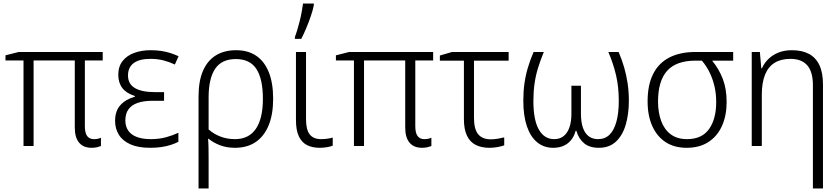

<svg xmlns="http://www.w3.org/2000/svg" viewBox="-20 -826 4752 1086"><path d="M511 -39Q525 -39 535 -41.5Q545 -44 551 -47V0Q544 3 530 6.5Q516 10 498 10Q452 10 427.5 -19Q403 -48 403 -105V-484H170V0H113V-484H11V-513L86 -532H561V-484H460V-112Q460 -74 473 -56.5Q486 -39 511 -39Z M908 -305V-256H844Q793 -256 758.5 -244Q724 -232 706.5 -207.5Q689 -183 689 -145Q689 -111 705.5 -87Q722 -63 754.5 -51Q787 -39 832 -39Q880 -39 918.5 -49.5Q957 -60 989 -75V-24Q972 -15 948 -7Q924 1 894.5 5.5Q865 10 829 10Q762 10 718 -9.5Q674 -29 652.5 -63.5Q631 -98 631 -142Q631 -199 661.5 -232Q692 -265 743 -279V-283Q695 -298 672 -328Q649 -358 649 -403Q649 -450 673.5 -481Q698 -512 739.5 -527Q781 -542 831 -542Q865 -542 891.5 -538Q918 -534 942 -526.5Q966 -519 990 -508L969 -461Q940 -475 906 -484Q872 -493 831 -493Q768 -493 736 -469Q704 -445 704 -399Q704 -351 743 -328Q782 -305 855 -305Z M1525 -267Q1525 -179 1499.5 -117Q1474 -55 1426 -22.5Q1378 10 1309 10Q1263 10 1225.5 -4Q1188 -18 1160 -41H1157Q1159 -16 1159.5 13.5Q1160 43 1160 80V240H1103V-280Q1103 -367 1128 -425Q1153 -483 1200.5 -512.5Q1248 -542 1316 -542Q1382 -542 1428.5 -511Q1475 -480 1500 -418.5Q1525 -357 1525 -267ZM1314 -492Q1234 -492 1197 -437Q1160 -382 1160 -275V-94Q1189 -68 1227 -53.5Q1265 -39 1309 -39Q1387 -39 1427 -97Q1467 -155 1467 -267Q1467 -379 1430.5 -435.5Q1394 -492 1314 -492Z M1711 -151Q1711 -92 1732 -65.5Q1753 -39 1796 -39Q1813 -39 1831.5 -41.5Q1850 -44 1862 -48V-2Q1850 3 1829.5 6.5Q1809 10 1788 10Q1747 10 1717 -5Q1687 -20 1670.5 -54.5Q1654 -89 1654 -147V-532H1711ZM1648 -617Q1655 -635 1662 -658.5Q1669 -682 1675.5 -708Q1682 -734 1686.5 -759Q1691 -784 1694 -806H1755V-796Q1750 -770 1738.5 -736Q1727 -702 1712.5 -667.5Q1698 -633 1684 -606H1648Z M2380 -39Q2394 -39 2404 -41.5Q2414 -44 2420 -47V0Q2413 3 2399 6.5Q2385 10 2367 10Q2321 10 2296.5 -19Q2272 -48 2272 -105V-484H2039V0H1982V-484H1880V-513L1955 -532H2430V-484H2329V-112Q2329 -74 2342 -56.5Q2355 -39 2380 -39Z M2857 -532V-483H2661V-159Q2661 -96 2684.5 -67Q2708 -38 2756 -38Q2776 -38 2796.5 -41.5Q2817 -45 2832 -49V-4Q2819 1 2796 5.5Q2773 10 2748 10Q2703 10 2670.5 -6.5Q2638 -23 2621 -59Q2604 -95 2604 -152V-483H2468V-512L2537 -532Z M3479 -532Q3498 -488 3510.5 -444.5Q3523 -401 3530 -354.5Q3537 -308 3537 -256Q3537 -182 3519.5 -121.5Q3502 -61 3464.5 -25.5Q3427 10 3367 10Q3315 10 3284 -15.5Q3253 -41 3240 -86H3236Q3224 -41 3191.5 -15.5Q3159 10 3109 10Q3056 10 3018 -21.5Q2980 -53 2960 -112.5Q2940 -172 2940 -256Q2940 -309 2946.5 -355Q2953 -401 2966 -444Q2979 -487 2998 -532H3056Q3037 -486 3023.5 -442.5Q3010 -399 3003.5 -353Q2997 -307 2997 -255Q2997 -147 3028 -93Q3059 -39 3114 -39Q3147 -39 3168.5 -56.5Q3190 -74 3201 -106Q3212 -138 3212 -182V-341H3266V-182Q3266 -136 3277 -104Q3288 -72 3309.5 -55.5Q3331 -39 3363 -39Q3402 -39 3427.5 -64Q3453 -89 3466.5 -137.5Q3480 -186 3480 -255Q3480 -333 3465 -398.5Q3450 -464 3421 -532Z M4090 -249Q4090 -173 4064 -114.5Q4038 -56 3987.5 -23Q3937 10 3864 10Q3794 10 3745 -22Q3696 -54 3669.5 -113Q3643 -172 3643 -252Q3643 -346 3674.5 -408Q3706 -470 3766.5 -501Q3827 -532 3914 -532H4127V-483H4008Q4046 -437 4068 -380.5Q4090 -324 4090 -249ZM3702 -252Q3702 -191 3719.5 -142.5Q3737 -94 3773.5 -66.5Q3810 -39 3866 -39Q3950 -39 3990.5 -96Q4031 -153 4031 -248Q4031 -296 4021.5 -337Q4012 -378 3994.5 -414.5Q3977 -451 3950 -483H3914Q3805 -483 3753.5 -425.5Q3702 -368 3702 -252Z M4459 -542Q4516 -542 4555 -521.5Q4594 -501 4614.5 -458Q4635 -415 4635 -348V240H4578V-344Q4578 -420 4546 -456.5Q4514 -493 4451 -493Q4397 -493 4361 -470.5Q4325 -448 4307 -403Q4289 -358 4289 -290V0H4232V-532H4278L4286 -440H4290Q4303 -470 4327 -493Q4351 -516 4384 -529Q4417 -542 4459 -542Z"/></svg>

Font: Noto Sans Display Light
Style: Regular
Weight: 300
Designer: Monotype Design Team
Foundry: Monotype Imaging Inc.
Version: Version 2.003